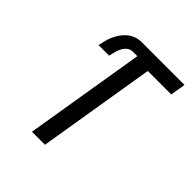

<svg xmlns="http://www.w3.org/2000/svg" viewBox="-200 -868 1001 1001"><g transform="rotate(45 300.0 -367.5)"><path d="M196 0 306 -667H270Q260 -667 249.5 -661.5Q239 -656 231.5 -647Q224 -638 219 -628Q214 -618 211 -607.5Q208 -597 205 -586.5Q202 -576 200 -565H122Q126 -585 131 -604.5Q136 -624 144.5 -642.5Q153 -661 165.5 -678.5Q178 -696 194.5 -709Q211 -722 230.5 -728.5Q250 -735 270 -735H586L572 -651H399L292 0Z"/></g></svg>

Font: Iosevka Medium Extended
Style: Italic
Weight: 500
Width: 7
Italic angle: -9°
Monospace: yes
Designer: Belleve Invis
Foundry: Belleve Invis
Version: Version 32.5.0; ttfautohint (v1.8.4)